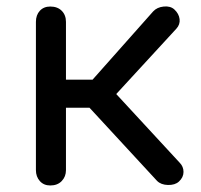

<svg xmlns="http://www.w3.org/2000/svg" viewBox="-20 -567 617 588"><path d="M528 -11Q516 0 494.5 -0.5Q473 -1 461 -13L220 -274L449 -532Q461 -545 481.5 -547Q502 -549 514 -538Q528 -525 530 -508.5Q532 -492 520 -479L336 -279L530 -69Q542 -57 542 -40.5Q542 -24 528 -11ZM134 1Q114 1 102 -12.5Q90 -26 90 -46V-500Q90 -521 102 -534Q114 -547 134 -547Q156 -547 169 -534Q182 -521 182 -500V-323H308V-237H182V-46Q182 -26 169 -12.5Q156 1 134 1Z"/></svg>

Font: Comfortaa SemiBold
Style: Regular
Weight: 600
Designer: Johan Aakerlund
Foundry: Johan Aakerlund
Version: Version 3.104; ttfautohint (v1.8.1.43-b0c9)